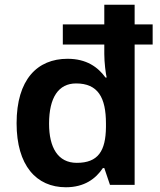

<svg xmlns="http://www.w3.org/2000/svg" viewBox="-20 -780 674 810"><path d="M258 10C336 10 384 -26 414 -71H420L444 0H548V-592H624V-677H548V-760H420V-677H245V-592H420V-552C420 -516 426 -469 430 -453H425C393 -497 345 -532 265 -532C137 -532 50 -444 50 -260C50 -82 133 10 258 10ZM304 -93C224 -93 187 -158 187 -258C187 -369 227 -428 301 -428C393 -428 427 -369 427 -259V-244C426 -143 394 -93 304 -93Z"/></svg>

Font: Noto Sans Khmer UI SemiBold
Style: Regular
Weight: 600
Designer: Danh Hong and the Monotype Design Team
Foundry: Monotype Imaging Inc.
Version: Version 2.002